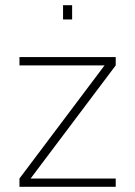

<svg xmlns="http://www.w3.org/2000/svg" viewBox="-20 -720 521 740"><path d="M55 -468V-500H426V-468L98 -32H426V0H55V-32L383 -468ZM223 -645V-700H258V-645Z"/></svg>

Font: TitilliumText22L Th
Style: Thin
Weight: 100
Designer: Campivisivi
Foundry: Campivisivi
Version: 1.000